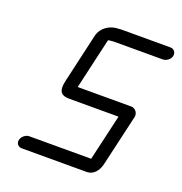

<svg xmlns="http://www.w3.org/2000/svg" viewBox="-122 -761 835 883"><g transform="rotate(20 295.0 -320.0)"><path d="M79 15H398C429 15 452 -11 460 -46L518 -297C523 -318 507 -339 485 -338H225L282 -586C283 -590 297 -590 300 -590C303 -591 308 -591 313 -591H549C566 -591 585 -604 589 -622C593 -640 581 -655 564 -655H328C321 -655 315 -655 310 -654C268 -654 228 -628 218 -586L163 -346C152 -299 160 -274 207 -274H448L396 -49H93C76 -49 58 -34 54 -17C50 0 62 15 79 15Z"/></g></svg>

Font: Electronic
Style: SeBdIt
Weight: 600
Version: Version 1.011